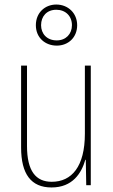

<svg xmlns="http://www.w3.org/2000/svg" viewBox="-20 -816 498 846"><path d="M230 -615C281 -615 320 -651 320 -705C320 -758 280 -796 228 -796C178 -796 138 -760 138 -705C138 -649 180 -615 230 -615ZM230 -638C186 -638 161 -668 161 -705C161 -744 186 -773 228 -773C269 -773 297 -745 297 -705C297 -666 270 -638 230 -638ZM380 -527H354V-227C354 -82 296 -15 208 -15C138 -15 99 -62 99 -173V-527H73V-166C73 -49 117 10 207 10C300 10 339 -53 356 -112H358L360 0H380Z"/></svg>

Font: Noto Sans Gurmukhi Condensed Thin
Style: Regular
Weight: 100
Width: 3
Designer: Jelle Bosma - Monotype Design Team
Foundry: Monotype Imaging Inc.
Version: Version 2.004